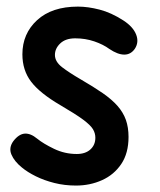

<svg xmlns="http://www.w3.org/2000/svg" viewBox="-20 -566 497 596"><path d="M216 10Q180.5 10 148.8 2Q117 -6 91.2 -18.8Q65.5 -31.5 48 -46Q24.5 -65 15.5 -86.2Q6.5 -107.5 21.5 -128Q38.5 -150 56.8 -151.2Q75 -152.5 95.5 -135.5Q114.5 -120 147.8 -104Q181 -88 218.5 -88Q245 -88 260.5 -102Q276 -116 276 -138.5Q276 -152.5 268.5 -165Q261 -177.5 237.8 -194.8Q214.5 -212 166.5 -240Q103.5 -277 76.5 -312.5Q49.5 -348 49.5 -397.5Q49.5 -461.5 95.2 -503.5Q141 -545.5 222 -545.5Q253 -545.5 289 -536.2Q325 -527 363 -502.5Q393 -483 402.5 -459Q412 -435 398.5 -414.5Q386 -396.5 365.8 -396.5Q345.5 -396.5 319.5 -414Q300.5 -428 272.8 -437.5Q245 -447 213.5 -447Q183.5 -447 167 -431.2Q150.5 -415.5 150.5 -395.5Q150.5 -374.5 173 -357.2Q195.5 -340 230 -320Q270.5 -296.5 299 -276.8Q327.5 -257 345 -237Q362.5 -217 370.8 -193.8Q379 -170.5 379 -141Q379 -90.5 356.5 -57Q334 -23.5 296.8 -6.8Q259.5 10 216 10Z"/></svg>

Font: Edu SA Hand Medium
Style: Regular
Weight: 500
Designer: Tina and Corey Anderson, Eben Sorkin, Mirko Velimirovic
Foundry: Google for Education
Version: Version 2.000